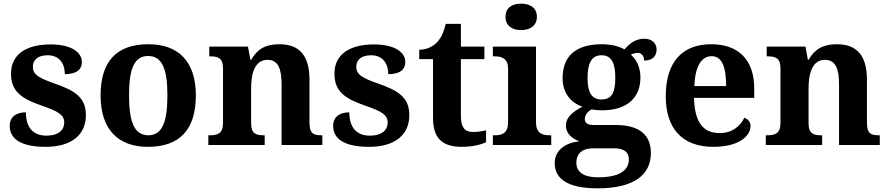

<svg xmlns="http://www.w3.org/2000/svg" viewBox="-20 -790 4839 1046"><path d="M229 10C369 10 448 -55 448 -163C448 -259 387 -297 280 -334C189 -366 159 -384 159 -427C159 -465 188 -489 240 -489C296 -489 333 -452 333 -386C396 -386 426 -410 426 -453C426 -501 375 -548 255 -548C126 -548 40 -496 40 -389C40 -293 95 -253 209 -214C297 -183 330 -165 330 -122C330 -83 300 -51 233 -51C160 -51 121 -96 121 -178C77 -178 33 -160 33 -104C33 -36 90 10 229 10Z M786 10C957 10 1047 -82 1047 -270C1047 -458 949 -549 789 -549C617 -549 528 -458 528 -270C528 -82 626 10 786 10ZM788 -53C711 -53 683 -128 683 -270C683 -413 710 -485 787 -485C864 -485 892 -413 892 -270C892 -128 865 -53 788 -53Z M1115 0H1422V-53H1418C1374 -53 1348 -62 1348 -118V-309C1348 -391 1369 -464 1437 -464C1496 -464 1514 -415 1514 -329V0H1736V-53H1732C1687 -53 1666 -62 1666 -124V-356C1666 -491 1608 -549 1502 -549C1424 -549 1380 -520 1349 -465H1344L1331 -536H1120V-483H1124C1168 -483 1195 -474 1195 -418V-122C1195 -62 1166 -53 1121 -53H1115Z M1991 10C2131 10 2210 -55 2210 -163C2210 -259 2149 -297 2042 -334C1951 -366 1921 -384 1921 -427C1921 -465 1950 -489 2002 -489C2058 -489 2095 -452 2095 -386C2158 -386 2188 -410 2188 -453C2188 -501 2137 -548 2017 -548C1888 -548 1802 -496 1802 -389C1802 -293 1857 -253 1971 -214C2059 -183 2092 -165 2092 -122C2092 -83 2062 -51 1995 -51C1922 -51 1883 -96 1883 -178C1839 -178 1795 -160 1795 -104C1795 -36 1852 10 1991 10Z M2497 10C2559 10 2607 -5 2628 -15V-80C2607 -75 2583 -71 2557 -71C2510 -71 2491 -98 2491 -158V-468H2619V-536H2491V-660H2408C2398 -615 2382 -582 2362 -561C2342 -539 2307 -519 2264 -519V-468H2339V-148C2339 -31 2395 10 2497 10Z M2819 -626C2866 -626 2905 -649 2905 -698C2905 -749 2866 -770 2819 -770C2771 -770 2734 -749 2734 -698C2734 -649 2771 -626 2819 -626ZM2665 0H2983V-53H2971C2931 -53 2900 -67 2900 -124V-536H2665V-483H2677C2716 -483 2748 -469 2748 -416V-124C2748 -67 2718 -53 2677 -53H2665Z M3236 236C3433 236 3526 163 3526 44C3526 -52 3467 -109 3334 -109H3217C3182 -109 3166 -119 3166 -141C3166 -165 3185 -186 3204 -194C3215 -191 3245 -189 3259 -189C3403 -189 3469 -263 3469 -368C3469 -426 3447 -465 3417 -492C3427 -497 3439 -502 3455 -502C3473 -502 3489 -487 3489 -460C3539 -460 3557 -488 3557 -520C3557 -552 3534 -579 3490 -579C3440 -579 3409 -551 3382 -521C3352 -538 3310 -549 3259 -549C3113 -549 3045 -481 3045 -364C3045 -283 3090 -230 3153 -209C3097 -179 3063 -150 3063 -106C3063 -59 3101 -34 3136 -20C3058 -12 3002 30 3002 99C3002 188 3079 236 3236 236ZM3257 -248C3199 -248 3181 -294 3181 -364C3181 -437 3198 -489 3257 -489C3316 -489 3332 -439 3332 -365C3332 -293 3317 -248 3257 -248ZM3238 176C3161 176 3120 148 3120 97C3120 34 3169 18 3209 18H3325C3379 18 3406 38 3406 78C3406 138 3355 176 3238 176Z M3866 10C4010 10 4069 -52 4069 -104C4069 -126 4054 -142 4035 -148C4012 -102 3969 -65 3901 -65C3811 -65 3764 -123 3761 -257H4089V-308C4089 -467 4000 -549 3855 -549C3697 -549 3607 -453 3607 -265C3607 -91 3696 10 3866 10ZM3936 -321H3763C3766 -427 3801 -484 3857 -484C3914 -484 3936 -423 3936 -321Z M4152 0H4459V-53H4455C4411 -53 4385 -62 4385 -118V-309C4385 -391 4406 -464 4474 -464C4533 -464 4551 -415 4551 -329V0H4773V-53H4769C4724 -53 4703 -62 4703 -124V-356C4703 -491 4645 -549 4539 -549C4461 -549 4417 -520 4386 -465H4381L4368 -536H4157V-483H4161C4205 -483 4232 -474 4232 -418V-122C4232 -62 4203 -53 4158 -53H4152Z"/></svg>

Font: Noto Serif Telugu
Style: Bold
Weight: 700
Designer: Jelle Bosma - Monotype Design Team
Foundry: Monotype Imaging Inc.
Version: Version 2.005